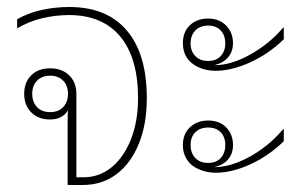

<svg xmlns="http://www.w3.org/2000/svg" viewBox="-20 -528 859 548"><path d="M173 0V-176Q173 -201 174 -213Q158 -187 123 -187Q89 -187 69 -207.5Q49 -228 49 -260Q49 -293 69 -313Q89 -333 123 -333Q157 -333 177.5 -313Q198 -293 198 -260V-22H218Q264 -22 299 -51Q334 -80 354 -131Q374 -182 374 -248Q374 -363 323 -424Q272 -485 177 -485Q139 -485 100.5 -476Q62 -467 29 -447V-473Q58 -490 96.5 -499Q135 -508 178 -508Q285 -508 342 -441Q399 -374 399 -248Q399 -173 376 -117Q353 -61 312 -30.5Q271 0 216 0ZM123 -208Q147 -208 160.5 -222.5Q174 -237 174 -260Q174 -284 160 -298Q146 -312 123 -312Q100 -312 86 -298Q72 -284 72 -260Q72 -237 85.5 -222.5Q99 -208 123 -208Z M596 -326Q560 -326 534 -343Q502 -364 502 -405Q502 -437 522 -456Q542 -475 574 -475Q606 -475 625.5 -455Q645 -435 645 -405Q645 -381 631 -364.5Q617 -348 592 -342H593Q640 -342 694.5 -372.5Q749 -403 788 -449H790V-416Q747 -374 694 -350Q641 -326 596 -326ZM574 -354Q597 -354 610 -368Q623 -382 623 -404Q623 -427 610 -441Q597 -455 574 -455Q551 -455 537.5 -441Q524 -427 524 -404Q524 -382 537.5 -368Q551 -354 574 -354ZM596 -35Q577 -35 561 -40Q545 -45 534 -52Q521 -60 511.5 -76Q502 -92 502 -114Q502 -146 522.5 -165Q543 -184 574 -184Q607 -184 626 -164Q645 -144 645 -114Q645 -89 630.5 -72.5Q616 -56 591 -51H593Q624 -51 659.5 -65Q695 -79 728.5 -103.5Q762 -128 788 -159H790V-125Q747 -83 694.5 -59Q642 -35 596 -35ZM574 -63Q597 -63 610 -77Q623 -91 623 -114Q623 -137 610 -150.5Q597 -164 574 -164Q551 -164 537.5 -150.5Q524 -137 524 -114Q524 -91 537.5 -77Q551 -63 574 -63Z"/></svg>

Font: Noto Sans Thai Looped UI Thin
Style: Regular
Weight: 100
Designer: Cadson Demak Team
Foundry: Cadson Demak Co., Ltd.
Version: Version 1.000; ttfautohint (v1.8.4.7-5d5b)